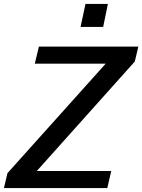

<svg xmlns="http://www.w3.org/2000/svg" viewBox="-26 -957 724 977"><path d="M-6 0 12 -76 553 -679 587 -633H151L172 -720H678L660 -644L122 -43L88 -87H540L520 0ZM384 -820 409 -937H523L499 -820Z"/></svg>

Font: Instrument Sans Medium
Style: Italic
Weight: 500
Italic angle: -13°
Designer: Rodrigo Fuenzalida
Foundry: fragTYPE
Version: Version 1.000;gftools[0.9.28]